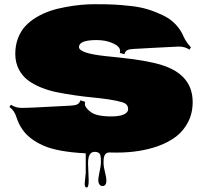

<svg xmlns="http://www.w3.org/2000/svg" viewBox="-20 -708 961 889"><path d="M372.1 142.6 377 93.3V2Q245.6 -4.9 180.7 -33.9Q115.7 -63 85 -106.9Q66.4 -132.8 56.4 -164.8Q46.4 -196.8 23.4 -212.9L30.8 -223.1Q52.7 -208.5 78.4 -208.5Q104 -208.5 144 -210.4Q184.1 -212.4 234.4 -215.1Q284.7 -217.8 306.2 -218.8Q327.6 -219.7 337.9 -224.9Q348.1 -230 352.5 -243.7L374.5 -236.3Q373 -232.4 373 -226.1Q373 -210 399.9 -189.5Q426.8 -168.9 497.1 -168.9Q544.4 -168.9 564.5 -185.1Q573.2 -192.4 573.2 -202.6Q573.2 -226.6 546.9 -234.4Q520.5 -242.2 483.2 -247.8Q445.8 -253.4 408.4 -256.8Q371.1 -260.3 327.6 -266.6Q284.2 -272.9 245.6 -280.5Q207 -288.1 170.7 -302.7Q134.3 -317.4 108.4 -337.2Q82.5 -356.9 66.7 -387.9Q50.8 -418.9 50.8 -458.5Q50.8 -498 63.2 -530.8Q75.7 -563.5 97.2 -586.9Q118.7 -610.4 149.2 -628.4Q179.7 -646.5 213.1 -657.7Q246.6 -668.9 286.1 -675.8Q355 -688.5 416 -688.5Q477.1 -688.5 509 -686.8Q541 -685.1 584.2 -680.4Q627.4 -675.8 662.4 -665.3Q697.3 -654.8 731.4 -638.7Q802.7 -605.5 831.5 -535.6Q843.3 -510.7 863.8 -489.3L857.4 -478Q836.9 -492.2 810.1 -492.2H803.7Q764.6 -490.7 692.1 -486.6Q619.6 -482.4 598.9 -481.4Q578.1 -480.5 569.1 -475.6Q560.1 -470.7 556.2 -457L534.7 -462.9Q536.1 -467.3 536.1 -472.2Q536.1 -492.7 502.9 -507.6Q469.7 -522.5 427.7 -522.5Q345.7 -522.5 345.7 -490.2Q345.7 -461.4 468.8 -448.2Q497.6 -444.8 534.2 -441.4Q661.6 -428.2 729.5 -406.7Q872.1 -361.8 872.1 -235.4Q872.1 -183.6 850.6 -142.3Q829.1 -101.1 794.7 -75.2Q760.3 -49.3 713.4 -32.2Q628.9 -1.5 520.5 -1.5Q491.2 -1.5 485.8 -2Q459.5 -2 459.5 38.6V50.3Q459.5 63.5 466.1 89.1Q472.7 114.7 472.7 127.4Q472.7 153.3 454.6 153.3Q445.3 153.3 440.2 145.5Q435.1 137.7 435.1 126Q435.1 114.3 441.2 86.2Q447.3 58.1 447.3 45.4Q447.3 32.7 447 27.6Q446.8 22.5 445.6 14.9Q444.3 7.3 441.4 3.9Q434.6 -4.9 418 -4.9Q387.7 -4.9 387.7 47.9L390.6 127.9Q390.6 160.2 381.3 160.2Q372.1 160.2 372.1 142.6Z"/></svg>

Font: Nosifer
Style: Regular
Weight: 400
Version: Version 001.002